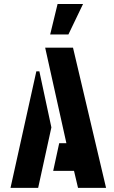

<svg xmlns="http://www.w3.org/2000/svg" viewBox="-20 -916 556 936"><path d="M224.6 -748 260.7 -896.5H384.8L313.5 -748ZM31.2 0 157.2 -568.4H171.9L230.5 -294.9L166 0ZM239.3 -83 268.6 -217.8H303.7L200.2 -683.6H335.9L497.1 0H360.4L340.8 -83Z"/></svg>

Font: Post No Bills Colombo
Style: ExtraBold
Weight: 900
Designer: Kosala Senevirathne, Siva Puranthara, Lasantha Premarathna, Tharique Azeez
Foundry: Mooniak
Version: Version 1.220 ; ttfautohint (v1.5)